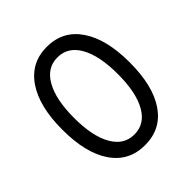

<svg xmlns="http://www.w3.org/2000/svg" viewBox="-200 -879 1031 1031"><g transform="rotate(-45 315.5 -363.5)"><path d="M315.4 9.8Q193.8 9.8 126.7 -87.9Q59.6 -185.5 59.6 -363.3Q59.6 -540 127.2 -638.7Q194.8 -737.3 315.4 -737.3Q436.5 -737.3 503.9 -638.7Q571.3 -540 571.3 -363.3Q571.3 -185.5 504.4 -87.9Q437.5 9.8 315.4 9.8ZM315.4 -71.3Q395.5 -71.3 438.7 -148.2Q481.9 -225.1 481.9 -363.3Q481.9 -502.4 438.7 -579.6Q395.5 -656.7 315.4 -656.7Q235.8 -656.7 192.4 -579.3Q148.9 -502 148.9 -363.3Q148.9 -225.1 192.4 -148.2Q235.8 -71.3 315.4 -71.3Z"/></g></svg>

Font: Inter
Style: Regular
Weight: 400
Designer: Rasmus Andersson
Foundry: rsms
Version: Version 4.001;git-9221beed3